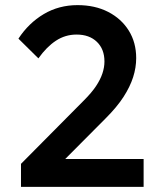

<svg xmlns="http://www.w3.org/2000/svg" viewBox="-20 -730 640 750"><path d="M62 0V-90L308 -338Q338 -368 355 -393.5Q372 -419 380 -443Q388 -467 388 -490Q388 -538 358.5 -566.5Q329 -595 279 -595Q235 -595 198.5 -571Q162 -547 130 -502L52 -579Q92 -640 151 -675Q210 -710 283 -710Q351 -710 402.5 -683.5Q454 -657 483 -610.5Q512 -564 512 -503Q512 -466 500 -428.5Q488 -391 462.5 -351.5Q437 -312 393 -268L203 -77L197 -109H541V0Z"/></svg>

Font: SUSE Thin SemiBold
Style: Regular
Weight: 600
Version: Version 1.000